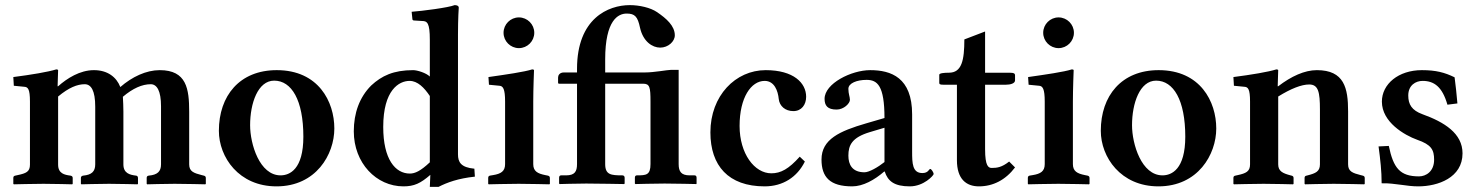

<svg xmlns="http://www.w3.org/2000/svg" viewBox="-20 -718 5769 750"><path d="M205 -381 207 -444C207 -446 202 -447 200 -447C168 -437 102 -426 32 -417L34 -383L75 -379C89 -378 97 -371 97 -321V-75C97 -47 82 -41 49 -34L40 -32C35 -31 32 -29 32 -23V0L34 2C34 2 115 0 150 0C190 0 262 2 262 2L264 0V-23C264 -29 260 -31 255 -32C232 -35 207 -40 207 -75V-341C249 -376 282 -389 311 -389C336 -389 352 -364 352 -301V-76C352 -48 338 -35 305 -32C299 -31 296 -28 296 -23V0L298 2C298 2 370 0 406 0C445 0 517 2 517 2L519 0V-23C519 -29 515 -32 511 -32C487 -35 462 -41 462 -76V-282C462 -296 461 -327 460 -340C499 -373 535 -389 569 -389C593 -389 609 -363 609 -303V-76C609 -48 595 -35 561 -32C555 -31 553 -28 553 -23V0L555 2C555 2 627 0 662 0C701 0 782 2 782 2L784 0V-23C784 -29 780 -31 776 -32L768 -34C737 -42 719 -48 719 -76V-281C719 -371 709 -444 604 -444C551 -444 496 -418 450 -378C435 -417 400 -444 347 -444C292 -444 242 -412 207 -381Z M835 -207C835 -104 913 10 1060 10C1215 10 1286 -115 1286 -216C1286 -321 1224 -444 1061 -444C916 -444 835 -344 835 -207ZM1051 -403C1119 -403 1165 -327 1165 -184C1165 -57 1112 -33 1076 -33C994 -33 957 -155 957 -229C957 -314 987 -403 1051 -403Z M1769 -583C1769 -648 1772 -688 1772 -688C1772 -695 1765 -698 1756 -698C1731 -688 1629 -675 1588 -672L1591 -643C1591 -640 1594 -638 1597 -638L1629 -636C1649 -636 1659 -628 1659 -563V-419C1645 -433 1610 -444 1594 -444C1517 -444 1471 -422 1430 -384C1384 -338 1362 -276 1362 -205C1362 -81 1450 10 1556 10C1598 10 1623 -2 1661 -35L1659 12H1693C1726 -5 1769 -21 1835 -28L1833 -59C1780 -64 1769 -85 1769 -115ZM1659 -343V-84C1623 -50 1601 -40 1581 -40C1524 -40 1477 -96 1477 -222C1477 -367 1539 -402 1580 -402C1611 -402 1637 -376 1659 -343Z M2063 -321C2063 -371 2066 -444 2066 -444C2066 -446 2061 -447 2059 -447C2028 -437 1958 -427 1888 -417L1890 -387L1931 -383C1945 -382 1953 -371 1953 -321V-77C1953 -49 1937 -39 1906 -34L1894 -32C1890 -31 1887 -29 1887 -23V0L1889 2C1889 2 1970 0 2006 0C2045 0 2126 2 2126 2L2128 0V-23C2128 -29 2124 -31 2120 -32L2110 -34C2080 -40 2063 -49 2063 -77ZM1947 -590C1947 -557 1974 -530 2007 -530C2040 -530 2067 -557 2067 -590C2067 -623 2040 -650 2007 -650C1974 -650 1947 -623 1947 -590Z M2492 -391C2518 -391 2521 -378 2521 -321V-77C2521 -34 2504 -33 2468 -33C2463 -33 2460 -30 2460 -24V-1L2462 1C2462 1 2541 -1 2576 -1C2616 -1 2700 1 2700 1L2701 -1V-24C2701 -30 2698 -33 2693 -33H2674C2641 -33 2631 -48 2631 -77V-445H2600C2587 -445 2535 -435 2500 -435H2344V-486C2344 -640 2395 -665 2428 -665C2460 -665 2471 -653 2480 -610C2492 -556 2528 -532 2559 -532C2590 -532 2616 -556 2616 -580C2616 -617 2583 -646 2546 -671C2521 -688 2478 -698 2440 -698C2356 -698 2234 -646 2234 -449V-435H2183C2165 -435 2160 -423 2160 -415V-396C2160 -392 2161 -391 2165 -391H2234V-77C2234 -48 2225 -33 2191 -33H2172C2167 -33 2164 -30 2164 -24V-1L2166 1C2166 1 2234 -1 2270 -1C2309 -1 2418 1 2418 1L2420 -1V-24C2420 -30 2416 -33 2411 -33C2367 -33 2344 -35 2344 -77V-391Z M3124 -87 3104 -106C3061 -58 3030 -41 2993 -41C2927 -41 2869 -118 2869 -226C2869 -337 2914 -402 2967 -402C3005 -402 3019 -363 3022 -331C3025 -304 3047 -284 3079 -284C3111 -284 3129 -309 3129 -340C3129 -394 3080 -444 2971 -444C2853 -444 2755 -344 2755 -201C2755 -71 2825 10 2967 10C3038 10 3094 -26 3124 -87Z M3434 -48H3436C3448 -10 3474 10 3534 10C3589 10 3627 -33 3627 -38C3627 -45 3618 -58 3614 -58C3608 -58 3607 -42 3583 -42C3544 -42 3543 -80 3543 -126V-271C3543 -415 3461 -444 3379 -444C3306 -444 3201 -392 3201 -332C3201 -306 3212 -290 3248 -290C3276 -290 3300 -314 3300 -328C3300 -340 3294 -351 3294 -371C3294 -393 3327 -406 3365 -406C3407 -406 3435 -384 3435 -257L3363 -236C3260 -206 3189 -174 3189 -95C3189 -26 3222 10 3309 10C3351 10 3396 -15 3434 -48ZM3435 -85C3410 -65 3375 -45 3357 -45C3309 -45 3294 -75 3294 -110C3294 -151 3308 -181 3378 -202L3435 -219Z M3828 -387H3908C3927 -387 3945 -392 3945 -404V-424C3945 -430 3942 -434 3923 -434H3828V-595L3747 -564C3747 -483 3737 -434 3687 -434C3667 -434 3649 -432 3649 -426V-395C3649 -389 3651 -387 3667 -387H3718V-92C3718 -19 3754 10 3804 10C3859 10 3908 -15 3945 -64L3922 -87C3893 -64 3874 -62 3854 -62C3841 -62 3828 -69 3828 -135Z M4171 -321C4171 -371 4174 -444 4174 -444C4174 -446 4169 -447 4167 -447C4136 -437 4066 -427 3996 -417L3998 -387L4039 -383C4053 -382 4061 -371 4061 -321V-77C4061 -49 4045 -39 4014 -34L4002 -32C3998 -31 3995 -29 3995 -23V0L3997 2C3997 2 4078 0 4114 0C4153 0 4234 2 4234 2L4236 0V-23C4236 -29 4232 -31 4228 -32L4218 -34C4188 -40 4171 -49 4171 -77ZM4055 -590C4055 -557 4082 -530 4115 -530C4148 -530 4175 -557 4175 -590C4175 -623 4148 -650 4115 -650C4082 -650 4055 -623 4055 -590Z M4280 -207C4280 -104 4358 10 4505 10C4660 10 4731 -115 4731 -216C4731 -321 4669 -444 4506 -444C4361 -444 4280 -344 4280 -207ZM4496 -403C4564 -403 4610 -327 4610 -184C4610 -57 4557 -33 4521 -33C4439 -33 4402 -155 4402 -229C4402 -314 4432 -403 4496 -403Z M4973 -381H4971L4973 -444C4973 -446 4968 -447 4966 -447C4934 -437 4868 -426 4798 -417L4800 -383L4841 -379C4855 -378 4863 -371 4863 -321V-76C4863 -48 4847 -41 4815 -34L4806 -32C4801 -31 4798 -29 4798 -23V0L4800 2C4800 2 4881 0 4916 0C4955 0 5031 2 5031 2L5033 0V-23C5033 -29 5029 -31 5025 -32L5021 -33C4991 -41 4973 -49 4973 -76V-341C5023 -372 5064 -388 5094 -388C5130 -388 5136 -358 5136 -290V-76C5136 -48 5119 -41 5088 -33L5084 -32C5079 -31 5076 -29 5076 -23V0L5078 2C5078 2 5154 0 5190 0C5229 0 5309 2 5309 2L5311 0V-23C5311 -29 5307 -31 5303 -32L5295 -34C5264 -42 5246 -48 5246 -76V-283C5246 -374 5231 -444 5124 -444C5076 -444 5024 -420 4973 -381Z M5365 -146C5372 -94 5377 -50 5377 -2C5404 -3 5429 1 5454 4C5476 7 5497 10 5520 10C5597 10 5693 -24 5693 -119C5693 -197 5622 -241 5536 -272C5495 -287 5481 -310 5481 -345C5481 -385 5510 -402 5537 -402C5582 -402 5614 -379 5634 -309L5673 -314C5670 -350 5666 -386 5662 -416C5623 -435 5589 -444 5534 -444C5443 -444 5378 -390 5378 -321C5378 -241 5466 -190 5516 -172C5571 -153 5582 -133 5582 -94C5582 -48 5550 -29 5523 -29C5448 -29 5423 -62 5405 -148Z"/></svg>

Font: Libertinus Serif Semibold
Style: Regular
Weight: 600
Designer: Philipp H. Poll, Khaled Hosny
Foundry: Caleb Maclennan
Version: Version 7.050;RELEASE